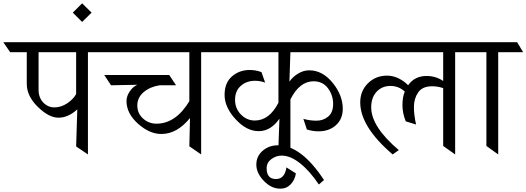

<svg xmlns="http://www.w3.org/2000/svg" viewBox="-81 -929 3167 1155"><path d="M448 -615V0L377 -48L384 -271Q329 -221 271 -221Q213 -221 146.5 -286Q80 -351 80 -425V-615H-20L-61 -675H562L602 -615ZM377 -363V-615H151V-390Q151 -342 179 -312.5Q207 -283 246.5 -283Q286 -283 322.5 -307Q359 -331 377 -363Z M357 -853 413 -909 470 -853 413 -797Z M890 -123Q818 -123 749 -185Q680 -247 680 -321Q680 -350 699 -378.5Q718 -407 745 -419L587 -416L546 -478H937L978 -416H879Q821 -407 783 -374.5Q745 -342 745 -294.5Q745 -247 779.5 -216Q814 -185 860 -185Q976 -185 1058 -320V-615H522L483 -675H1243L1281 -615H1129V0L1058 -49L1062 -219Q984 -123 890 -123Z M1421 -508Q1459 -508 1492 -495L1514 -432Q1485 -443 1453 -443Q1402 -443 1367.5 -412.5Q1333 -382 1333 -329Q1333 -276 1368.5 -240Q1404 -204 1452 -204Q1539 -204 1594 -311V-615H1203L1163 -675H2044L2084 -615H1666Q1666 -612 1663 -527Q1660 -442 1660 -438Q1680 -467 1712.5 -486.5Q1745 -506 1779 -506Q1859 -506 1920 -431Q1981 -356 1981 -275Q1981 -213 1940 -176Q1899 -139 1835 -139Q1801 -139 1765 -150L1744 -214Q1783 -203 1823 -203Q1863 -203 1893 -227.5Q1923 -252 1923 -304Q1923 -356 1892 -398Q1861 -440 1805 -440Q1721 -440 1666 -331V0L1594 -48L1600 -215Q1548 -140 1475 -140Q1402 -140 1336 -212Q1270 -284 1270 -357.5Q1270 -431 1314.5 -469.5Q1359 -508 1421 -508Z M1523 83Q1523 148 1579 148Q1632 148 1642 78L1699 114Q1693 153 1668 179.5Q1643 206 1605 206Q1551 206 1506 159Q1461 112 1461 61.5Q1461 11 1499 -22Q1537 -55 1591 -55Q1731 -55 1868 154L1837 181Q1783 100 1724.5 53.5Q1666 7 1613 7Q1580 7 1551.5 28Q1523 49 1523 83Z M2360 -199Q2340 -247 2340 -296.5Q2340 -346 2354 -378Q2318 -412 2267.5 -412Q2217 -412 2184.5 -377Q2152 -342 2152 -283Q2152 -167 2318 -26L2281 0Q2086 -167 2086 -313Q2086 -382 2132.5 -428Q2179 -474 2247 -474Q2284 -474 2318 -457Q2352 -440 2374 -416Q2413 -472 2485 -472Q2540 -472 2585 -442V-615H2004L1964 -675H2771L2811 -615H2657V0L2585 -51V-399Q2552 -410 2518 -410Q2460 -410 2434.5 -373Q2409 -336 2409 -286Q2409 -236 2422 -180Z M2916 -615V0L2845 -51V-615H2730L2694 -675H3030L3066 -615Z"/></svg>

Font: Halant
Style: Regular
Weight: 400
Designer: Hitesh Malaviya (Devanagari), Satya Rajpurohit (Latin)
Foundry: Indian Type Foundry
Version: Version 1.100;PS 1.0;hotconv 1.0.78;makeotf.lib2.5.61930; tt